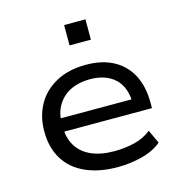

<svg xmlns="http://www.w3.org/2000/svg" viewBox="-107 -814 876 921"><g transform="rotate(-15 331.0 -353.5)"><path d="M366 9Q275 9 207.5 -21Q140 -51 104.5 -109Q69 -167 69 -247Q69 -322 101.5 -380Q134 -438 196 -471.5Q258 -505 344 -505Q425 -505 481.5 -474Q538 -443 567.5 -386Q597 -329 597 -250V-222H138V-288H537L514 -266Q514 -348 469 -390.5Q424 -433 344 -433Q290 -433 249 -413Q208 -393 184 -354.5Q160 -316 160 -261V-250Q160 -190 185 -150Q210 -110 257 -89.5Q304 -69 371 -69Q420 -69 468 -80Q516 -91 554 -121L585 -54Q546 -21 487 -6Q428 9 366 9ZM293 -615V-716H399V-615Z"/></g></svg>

Font: Nunito Sans 7pt SemiExpanded
Style: Regular
Weight: 400
Width: 6
Designer: Vernon Adams
Foundry: Vernon Adams
Version: Version 3.101;gftools[0.9.27]